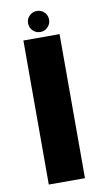

<svg xmlns="http://www.w3.org/2000/svg" viewBox="-90 -842 490 886"><g transform="rotate(-10 155.0 -399.0)"><path d="M64.5 0H234V-675H64.5ZM149 -700Q169 -700 183.5 -714.5Q198 -729 198 -749.5Q198 -770 183.8 -784.2Q169.5 -798.5 149 -798.5Q128.5 -798.5 114 -784.2Q99.5 -770 99.5 -749.5Q99.5 -729 114 -714.5Q128.5 -700 149 -700Z"/></g></svg>

Font: Anybody Thin
Style: Bold
Weight: 700
Version: Version 1.113;gftools[0.9.25]